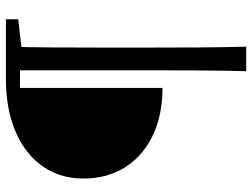

<svg xmlns="http://www.w3.org/2000/svg" viewBox="-120 -589 838 638"><g transform="rotate(-90 299.0 -270.0)"><path d="M418.3 -669.3H553.9V-628.5L423.8 -613.5H418.3ZM384.4 -180.8V-669.3H462.9Q460.9 -593.3 460.4 -515.8Q459.9 -438.3 459.9 -359.3V-180.9Q459.9 -103.8 460.4 -25.8Q460.9 52.2 462.9 129.2H381.4Q383.4 53.2 383.9 -24.3Q384.4 -101.8 384.4 -180.8ZM325.9 -622.7V-149Q254.5 -149.1 198.5 -168.9Q142.6 -188.7 103.9 -223.7Q65.2 -258.6 45 -306.3Q24.8 -354 24.8 -411.6Q24.8 -470.4 48 -517.6Q71.2 -564.8 114.5 -598.7Q157.7 -632.6 218.4 -650.9Q279 -669.3 354.9 -669.3H418.5V-622.7Z"/></g></svg>

Font: Adobe Variable Font Prototype
Style: Regular
Weight: 389
Designer: Frank Grießhammer
Foundry: Adobe
Version: Version 1.004;hotconv 1.0.113;makeotfexe 2.5.65598